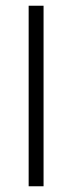

<svg xmlns="http://www.w3.org/2000/svg" viewBox="-20 -650 252 670"><path d="M132 -630V0H80V-630Z"/></svg>

Font: Mukta Mahee ExtraLight
Style: Regular
Weight: 275
Designer: Shuchita Grover, Noopur Datye, Girish Dalvi, Yashodeep Gholap
Foundry: Ek Type
Version: Version 2.538;PS 1.000;hotconv 16.6.51;makeotf.lib2.5.65220;